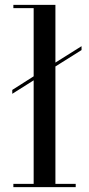

<svg xmlns="http://www.w3.org/2000/svg" viewBox="-20 -770 366 790"><path d="M35 -13.5H118.5V-439.5L30.5 -384V-400L118.5 -456V-736.5H35V-750H208V-512.5L315.5 -580V-564L208 -496.5V-13.5H291.5V0H35Z"/></svg>

Font: Bodoni* 16
Style: Regular
Weight: 400
Version: Version 2.2